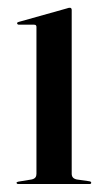

<svg xmlns="http://www.w3.org/2000/svg" viewBox="-20 -462 262 482"><path d="M160 -437V-26Q160 -20 163 -16.5Q166 -13 172.5 -11.5L204 -7Q207 -6.5 208 -5.5Q209 -4.5 209 -3Q209 -2 208 -1Q207 0 205 0H25Q24 0 22.8 -1Q21.5 -2 21.5 -3Q21.5 -4 22.5 -4.8Q23.5 -5.5 26 -6L59.5 -11.5Q66 -13 68.8 -16.5Q71.5 -20 71.5 -25.5V-394.5Q71.5 -397 70.2 -398.5Q69 -400 65.5 -400H26.5Q25 -400.5 24 -401.2Q23 -402 23 -403.5Q23 -405 24 -405.8Q25 -406.5 27 -407L146.5 -440.5Q150.5 -442 152.2 -442.2Q154 -442.5 155.5 -442.5Q158 -442.5 159 -440.8Q160 -439 160 -437Z"/></svg>

Font: Fraunces 120pt
Style: Regular
Weight: 400
Version: Version 1.000;[b76b70a41]